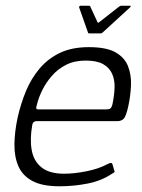

<svg xmlns="http://www.w3.org/2000/svg" viewBox="-20 -647 498 672"><path d="M42 -237Q53 -285 71 -328.5Q89 -372 118.5 -407Q148 -442 190 -462Q232 -482 291 -482Q352 -482 384 -464Q416 -446 428 -415.5Q440 -385 438.5 -348.5Q437 -312 429 -275Q421 -239 412.5 -231Q404 -223 391 -223H107Q105 -223 100 -221Q95 -219 93 -210Q84 -160 91 -121.5Q98 -83 125.5 -61Q153 -39 204 -39Q240 -39 282.5 -47.5Q325 -56 355 -72Q360 -75 366 -76.5Q372 -78 374 -71L380 -50Q382 -46 380 -44Q378 -42 372 -39Q335 -14 286.5 -4.5Q238 5 188 5Q128 5 93.5 -13.5Q59 -32 44.5 -65Q30 -98 30.5 -142Q31 -186 42 -237ZM374 -284Q380 -313 381 -340Q382 -367 372.5 -388.5Q363 -410 341 -422.5Q319 -435 280 -435Q241 -435 212 -420.5Q183 -406 162 -382Q141 -358 128 -331.5Q115 -305 109 -280Q106 -271 107 -267.5Q108 -264 116 -264Q175 -264 233.5 -264Q292 -264 352 -264Q362 -264 366.5 -267.5Q371 -271 374 -284ZM293 -530Q288 -530 288 -533L257 -621Q256 -623 258 -625Q260 -627 263 -627H291Q296 -627 296 -624L321 -570Q323 -565 328 -570L397 -624Q401 -627 405 -627H435Q438 -627 437.5 -625Q437 -623 435 -621L339 -533Q336 -530 331 -530Z"/></svg>

Font: Glory Thin Light
Style: Italic
Weight: 300
Italic angle: -12°
Version: Version 1.011